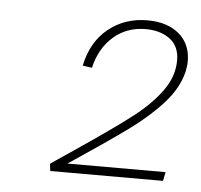

<svg xmlns="http://www.w3.org/2000/svg" viewBox="-36 -799 451 431"><g transform="rotate(5 189.0 -584.0)"><path d="M129 -426H350L346 -406H92L90 -422Q88 -421 159 -469Q231 -518 269 -547.5Q307 -577 330.5 -609.5Q354 -642 354 -678Q354 -710 332.5 -726Q311 -742 278 -742Q235 -742 205 -715.5Q175 -689 165 -645L144 -648Q155 -702 192 -732Q229 -762 280 -762Q325 -762 351.5 -739.5Q378 -717 378 -678Q378 -668 375 -654Q366 -617 335.5 -583Q305 -549 260.5 -516.5Q216 -484 129 -426Z"/></g></svg>

Font: Ysabeau Extralight
Style: Italic
Weight: 200
Italic angle: -12°
Designer: Christian Thalmann (Catharsis Fonts)
Version: Version 0.003